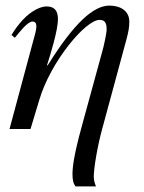

<svg xmlns="http://www.w3.org/2000/svg" viewBox="-20 -461 514 686"><path d="M148 -228C159 -263 187 -351 187 -393C187 -418 178 -438 147 -438C117 -438 79 -413 50 -377C35 -359 24 -341 21 -336L33 -326C48 -344 78 -384 96 -384C107 -384 110 -376 110 -367C110 -353 103 -330 96 -305L14 0H89L121 -106C161 -240 285 -390 336 -390C360 -390 361 -370 361 -355C361 -342 350 -293 347 -283L272 -9C244 93 239 136 239 161C239 179 241 194 250 205H323C320 198 315 185 315 171C315 140 328 62 345 0L432 -321C439 -348 442 -362 442 -384C442 -423 409 -441 371 -441C315 -441 246 -381 150 -227Z"/></svg>

Font: XITS
Style: Italic
Weight: 400
Italic angle: -16.33°
Designer: MicroPress Inc., with final additions and corrections provided by Coen Hoffman, Elsevier (retired)
Version: Version 1.302